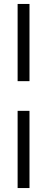

<svg xmlns="http://www.w3.org/2000/svg" viewBox="-20 -750 238 970"><path d="M129 -730V-340H69V-730ZM129 -190V200H69V-190Z"/></svg>

Font: Spirax
Style: Regular
Weight: 400
Designer: Brenda Gallo (gbrenda1987@gmail.com)
Foundry: Brenda Gallo
Version: Version 1.002